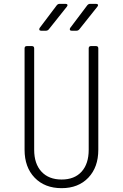

<svg xmlns="http://www.w3.org/2000/svg" viewBox="-20 -970 640 1000"><path d="M301 10Q213 10 160.5 -44.5Q108 -99 108 -190V-718Q108 -730 120 -730H146Q158 -730 158 -718V-190Q158 -117 196 -76Q234 -35 301 -35Q368 -35 405 -76Q442 -117 442 -190V-718Q442 -730 454 -730H480Q492 -730 492 -718V-190Q492 -99 440 -44.5Q388 10 301 10ZM353 -810Q346 -810 344 -814.5Q342 -819 346 -825L435 -943Q441 -950 450 -950H480Q488 -950 490 -945.5Q492 -941 487 -935L393 -817Q387 -810 378 -810ZM194 -810Q187 -810 185 -814.5Q183 -819 187 -825L276 -943Q282 -950 291 -950H321Q329 -950 331 -945.5Q333 -941 328 -935L234 -817Q228 -810 219 -810Z"/></svg>

Font: Pitagon Sans Mono Thin
Style: Regular
Weight: 100
Monospace: yes
Designer: Travis Tran
Foundry: Pitagon
Version: Version 1.001; ttfautohint (v1.8.4.7-5d5b);gftools[0.9.26]